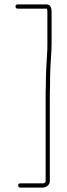

<svg xmlns="http://www.w3.org/2000/svg" viewBox="-20 -735 303 867"><path d="M173 93H71C65 93 62 96 62 102C62 108 65 112 71 112H173C190 112 205 99 205 83V-286C205 -307 205 -329 206 -350C206 -371 206 -392 207 -414C208 -451 213 -502 213 -538V-683C213 -700 207 -715 191 -715H60C53 -715 50 -712 50 -706C50 -700 53 -696 60 -696H192V-695C193 -691 194 -687 194 -683V-538C194 -523 194 -505 192 -482C189 -439 187 -395 187 -350C186 -329 186 -307 186 -286V83C186 89 181 93 173 93Z"/></svg>

Font: Electronic
Style: ExThn
Weight: 100
Version: Version 1.011